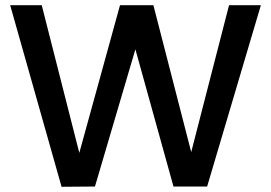

<svg xmlns="http://www.w3.org/2000/svg" viewBox="-20 -715 1039 736"><path d="M980 -695 774 0H645L499 -526L344 0L216 1L19 -695H140L284 -129L440 -695H568L713 -132L858 -695Z"/></svg>

Font: Poppins Medium A&M
Style: Regular
Weight: 500
Designer: Ninad Kale (Devanagari), Jonny Pinhorn (Latin)
Foundry: Indian Type Foundry
Version: 4.004